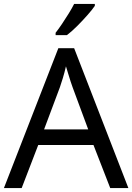

<svg xmlns="http://www.w3.org/2000/svg" viewBox="-20 -964 679 984"><path d="M545 0 459 -221H176L91 0H0L279 -717H360L638 0ZM352 -517Q349 -525 342 -546Q335 -567 328.5 -589.5Q322 -612 318 -624Q311 -593 302 -563.5Q293 -534 287 -517L206 -301H432ZM466 -934Q454 -916 429 -887.5Q404 -859 375.5 -830.5Q347 -802 323 -784H265V-796Q280 -815 297.5 -841Q315 -867 332 -894.5Q349 -922 360 -944H466Z"/></svg>

Font: Noto Sans
Style: Regular
Weight: 400
Designer: Monotype Design Team
Foundry: Monotype Imaging Inc.
Version: Version 2.007